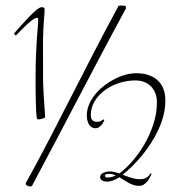

<svg xmlns="http://www.w3.org/2000/svg" viewBox="-20 -643 639 690"><path d="M524.9 -18.1Q522 -12.2 518.3 -4.9Q514.6 2.4 509.3 9Q503.9 15.6 496.6 20.3Q489.3 24.9 479 24.9Q468.8 24.9 459.5 21.7Q450.2 18.6 441.7 13.9Q433.1 9.3 425 3.9Q417 -1.5 409.2 -5.9Q396.5 2.4 384.8 6.1Q373 9.8 367.2 9.8Q354.5 9.8 347.2 5.6Q339.8 1.5 339.8 -5.9Q339.8 -11.7 343 -15.6Q346.2 -19.5 351.3 -22Q356.4 -24.4 362.3 -25.6Q368.2 -26.9 374 -26.9Q382.3 -26.9 391.1 -24.9Q399.9 -22.9 409.2 -20Q430.7 -35.6 454.6 -62.5Q478.5 -89.4 498.3 -123.3Q518.1 -157.2 531 -196.3Q543.9 -235.4 543.9 -274.9Q543.9 -293.5 538.1 -308.1Q532.2 -322.8 522 -333Q511.7 -343.3 497.6 -348.6Q483.4 -354 466.8 -354Q437.5 -354 408.9 -345Q380.4 -335.9 357.4 -319.3Q334.5 -302.7 320.3 -279.5Q306.2 -256.3 306.2 -228Q306.2 -218.3 311.5 -211.7Q316.9 -205.1 329.1 -205.1Q337.9 -205.1 343.5 -208.7Q349.1 -212.4 352.1 -213.9L355 -211.9Q354 -209.5 351.8 -204.6Q349.6 -199.7 345.5 -194.8Q341.3 -189.9 335.9 -186Q330.6 -182.1 324.2 -182.1Q314.9 -182.1 308.8 -186.3Q302.7 -190.4 299.1 -197Q295.4 -203.6 293.7 -211.7Q292 -219.7 292 -228Q292 -248 300 -267.3Q308.1 -286.6 321.8 -303.5Q335.4 -320.3 353.5 -334.5Q371.6 -348.6 391.1 -358.6Q410.6 -368.7 430.9 -374.3Q451.2 -379.9 469.2 -379.9Q518.1 -379.9 546.1 -354.7Q574.2 -329.6 574.2 -280.8Q574.2 -254.4 567.4 -227.8Q560.5 -201.2 548.8 -176Q537.1 -150.9 521.7 -127.2Q506.3 -103.5 489.3 -83Q472.2 -62.5 454.6 -45.2Q437 -27.8 420.9 -15.1Q436.5 -8.8 452.1 -3.9Q467.8 1 482.9 1Q492.2 1 498.3 -1Q504.4 -2.9 508.5 -5.9Q512.7 -8.8 515.6 -12.5Q518.6 -16.1 521 -20ZM405.8 -621.1Q405.8 -622.6 413.1 -623Q420.4 -623.5 424.8 -622.1Q428.7 -623 431.2 -621.1Q433.6 -619.1 432.1 -615.2Q432.6 -614.3 432.6 -612.8Q432.6 -612.3 432.1 -611.8Q382.3 -520 339.8 -439.5Q297.4 -358.9 257.6 -283.2Q217.8 -207.5 179 -133.5Q140.1 -59.6 98.1 19Q96.7 24.4 93.8 26.1Q90.8 27.8 87.9 26.9Q81.1 26.9 75.7 22.9Q70.3 19 74.2 12.2Q118.2 -66.9 157.5 -143.1Q196.8 -219.2 236.1 -296.1Q275.4 -373 316.7 -453.1Q357.9 -533.2 405.8 -621.1ZM111.8 -222.2Q110.4 -232.4 109.6 -251Q108.9 -269.5 108.4 -290.3Q107.9 -311 107.9 -330.8Q107.9 -350.6 107.9 -363.8Q107.9 -410.6 109.4 -445.1Q110.8 -479.5 112.5 -504.2Q114.3 -528.8 115.7 -545.2Q117.2 -561.5 117.2 -571.8Q117.2 -579.1 112.8 -579.1Q107.9 -579.1 99.4 -573.2Q90.8 -567.4 80.3 -558.1Q69.8 -548.8 58.6 -537.4Q47.4 -525.9 37.1 -515.1L29.8 -522Q43.5 -537.1 58.3 -554Q73.2 -570.8 86.9 -585Q100.6 -599.1 112.1 -608.2Q123.5 -617.2 129.9 -617.2Q133.8 -617.2 137 -615.7Q140.1 -614.3 140.1 -611.8V-599.1Q138.2 -578.1 137.2 -561.8Q136.2 -545.4 135.5 -530Q134.8 -514.6 134.5 -498.5Q134.3 -482.4 134.5 -461.9Q134.8 -441.4 134.8 -415Q134.8 -388.7 134.8 -353Q134.8 -339.8 136 -319.6Q137.2 -299.3 138.4 -279.5Q139.6 -259.8 140.9 -243.9Q142.1 -228 142.1 -223.1Q142.1 -221.2 139.4 -219.5Q136.7 -217.8 132.8 -216.6Q128.9 -215.3 124.8 -214.6Q120.6 -213.9 118.2 -213.9Q111.8 -213.9 111.8 -222.2ZM367.2 -4.9Q372.6 -4.9 380.1 -6.6Q387.7 -8.3 396 -12.2Q385.7 -18.1 372.1 -18.1Q362.3 -18.1 359.6 -15.9Q356.9 -13.7 356.9 -11.2Q356.9 -4.9 367.2 -4.9Z"/></svg>

Font: Stalemate
Style: Regular
Weight: 400
Designer: Astigmatic (AOETI)
Foundry: Astigmatic (AOETI)
Version: Version 001.000